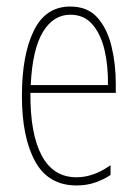

<svg xmlns="http://www.w3.org/2000/svg" viewBox="-20 -557 420 587"><path d="M195 -537Q248 -537 278 -503Q308 -469 321 -415Q334 -361 334 -301V-273H73Q72 -148 107.5 -81.5Q143 -15 214 -15Q266 -15 318 -52V-22Q297 -8 271 1Q245 10 214 10Q128 10 87.5 -63.5Q47 -137 47 -264Q47 -388 83 -462.5Q119 -537 195 -537ZM195 -512Q143 -512 111 -459Q79 -406 74 -297H310Q311 -356 299.5 -404.5Q288 -453 262.5 -482.5Q237 -512 195 -512Z"/></svg>

Font: Noto Sans Lao Looped ExtraCondensed Thin
Style: Regular
Weight: 100
Width: 2
Designer: Mark Frömberg, Ben Mitchell
Foundry: The Fontpad Ltd
Version: Version 1.002; ttfautohint (v1.8.4.7-5d5b)